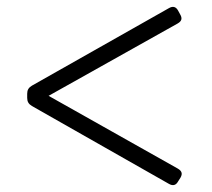

<svg xmlns="http://www.w3.org/2000/svg" viewBox="-20 -642 623 565"><path d="M60 -366V-354C60 -343 64 -336 74 -330L477 -101C489 -94 498 -97 504 -108L511 -119C518 -131 515 -139 503 -146L123 -360L503 -573C515 -580 517 -588 510 -600L504 -611C498 -622 489 -625 477 -618L74 -390C64 -384 60 -377 60 -366Z"/></svg>

Font: 寒蝉锦书宋 Text
Style: Regular
Weight: 400
Designer: 寒蝉锦书宋{Warren} 思源宋体{Ryoko NISHIZUKA 西塚涼子 (kana & ideographs); Frank Grießhammer (Latin, Greek & Cyrillic); Wenlong ZHANG 
Foundry: Adobe & ChillType
Version: Version 2.000;Glyphs 3.1.1 (3135)